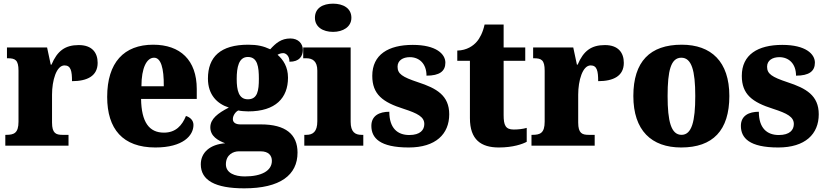

<svg xmlns="http://www.w3.org/2000/svg" viewBox="-20 -795 4512 1048"><path d="M9 0H354V-59H321C286 -59 264 -67 264 -126V-278C264 -356 288 -438 332 -438C367 -438 373 -407 373 -352C456 -352 513 -380 513 -452C513 -507 483 -549 410 -549C336 -549 293 -518 261 -442H257L237 -536H18V-477H22C63 -477 81 -468 81 -409V-131C81 -68 56 -59 14 -59H9Z M828 10C979 10 1036 -55 1036 -113C1036 -138 1018 -155 995 -162C974 -110 939 -71 875 -71C794 -71 752 -128 750 -255H1054V-309C1054 -467 964 -551 816 -551C657 -551 565 -454 565 -266C565 -91 650 10 828 10ZM874 -324H752C752 -425 781 -480 821 -480C858 -480 875 -424 874 -324Z M1313 233C1510 233 1604 160 1604 38C1604 -62 1539 -116 1404 -116H1292C1270 -116 1251 -124 1251 -145C1251 -166 1268 -187 1281 -192C1291 -189 1322 -187 1335 -187C1485 -187 1552 -261 1552 -371C1552 -430 1526 -469 1495 -496C1502 -500 1512 -505 1526 -505C1538 -505 1560 -493 1560 -458C1615 -458 1633 -489 1633 -523C1633 -557 1608 -585 1565 -585C1515 -585 1486 -560 1455 -526C1419 -543 1385 -551 1335 -551C1183 -551 1115 -484 1115 -366C1115 -277 1166 -228 1229 -208C1169 -177 1128 -146 1128 -100C1128 -51 1170 -28 1209 -13C1127 -7 1076 37 1076 102C1076 189 1154 233 1313 233ZM1333 -253C1283 -253 1272 -302 1272 -364C1272 -428 1283 -484 1333 -484C1386 -484 1393 -430 1393 -365C1393 -301 1386 -253 1333 -253ZM1316 168C1261 168 1213 149 1213 102C1213 48 1255 31 1283 31H1403C1446 31 1464 54 1464 83C1464 137 1408 168 1316 168Z M1798 -621C1852 -621 1898 -648 1898 -698C1898 -751 1852 -775 1798 -775C1742 -775 1699 -751 1699 -698C1699 -648 1742 -621 1798 -621ZM1641 0H1963V-59H1953C1918 -59 1894 -75 1894 -130V-536H1635V-477H1652C1686 -477 1712 -461 1712 -410V-133C1712 -76 1688 -59 1652 -59H1641Z M2211 10C2358 10 2432 -63 2432 -171C2432 -274 2363 -313 2262 -346C2175 -375 2150 -392 2150 -431C2150 -465 2179 -483 2217 -483C2268 -483 2308 -448 2308 -382C2379 -382 2411 -406 2411 -453C2411 -500 2361 -550 2233 -550C2100 -550 2012 -497 2012 -381C2012 -280 2069 -237 2183 -201C2260 -176 2296 -157 2296 -118C2296 -86 2274 -58 2214 -58C2150 -58 2105 -95 2105 -185C2051 -185 2007 -164 2007 -108C2007 -42 2053 10 2211 10Z M2703 10C2781 10 2833 -9 2855 -21V-97C2835 -91 2809 -88 2784 -88C2739 -88 2729 -112 2729 -167V-463H2847V-536H2729V-661H2625C2616 -619 2599 -586 2582 -567C2564 -546 2529 -520 2476 -519V-463H2545V-150C2545 -32 2606 10 2703 10Z M2881 0H3226V-59H3193C3158 -59 3136 -67 3136 -126V-278C3136 -356 3160 -438 3204 -438C3239 -438 3245 -407 3245 -352C3328 -352 3385 -380 3385 -452C3385 -507 3355 -549 3282 -549C3208 -549 3165 -518 3133 -442H3129L3109 -536H2890V-477H2894C2935 -477 2953 -468 2953 -409V-131C2953 -68 2928 -59 2886 -59H2881Z M3698 10C3871 10 3961 -83 3961 -271C3961 -459 3862 -551 3701 -551C3528 -551 3437 -459 3437 -271C3437 -83 3536 10 3698 10ZM3700 -59C3643 -59 3624 -133 3624 -271C3624 -410 3642 -480 3699 -480C3755 -480 3775 -410 3775 -271C3775 -133 3756 -59 3700 -59Z M4228 10C4375 10 4449 -63 4449 -171C4449 -274 4380 -313 4279 -346C4192 -375 4167 -392 4167 -431C4167 -465 4196 -483 4234 -483C4285 -483 4325 -448 4325 -382C4396 -382 4428 -406 4428 -453C4428 -500 4378 -550 4250 -550C4117 -550 4029 -497 4029 -381C4029 -280 4086 -237 4200 -201C4277 -176 4313 -157 4313 -118C4313 -86 4291 -58 4231 -58C4167 -58 4122 -95 4122 -185C4068 -185 4024 -164 4024 -108C4024 -42 4070 10 4228 10Z"/></svg>

Font: Noto Serif Sinhala SemiCondensed Black
Style: Regular
Weight: 900
Width: 4
Designer: Jelle Bosma - Monotype Design Team
Foundry: Monotype Imaging Inc.
Version: Version 2.007